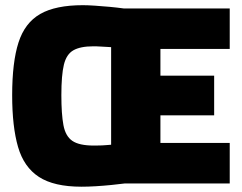

<svg xmlns="http://www.w3.org/2000/svg" viewBox="-20 -707 933 740"><path d="M294.1 12.6Q188 12.6 130.1 -25.1Q72.1 -62.8 49.5 -140.8Q26.9 -218.8 26.9 -340Q26.9 -467.3 51.3 -543.2Q75.7 -619.1 135 -653.1Q194.2 -687 299.7 -687Q318 -687 345.1 -685.2Q372.2 -683.5 402 -680.7Q431.8 -677.9 456.3 -674.5H865.4V-518.5H598.3V-415.4H805.4V-262.5H598.3V-156H865.4V0H461.7Q438.6 3 408.7 6Q378.9 9 349 10.8Q319.1 12.6 294.1 12.6ZM341.4 -146Q348.6 -146 356.8 -146.2Q365 -146.4 373.5 -146.6Q382.1 -146.9 390.9 -147.8Q399.7 -148.7 408.3 -149.2V-525.3Q401.5 -525.7 392.2 -526.2Q382.9 -526.6 372.7 -527.3Q362.5 -528.1 353.8 -528.3Q345.1 -528.5 339.6 -528.5Q289.8 -528.5 262.9 -513.2Q236 -497.9 226.2 -457.5Q216.5 -417.1 216.5 -340Q216.5 -267.3 224.5 -224.7Q232.4 -182.2 258.8 -164.1Q285.1 -146 341.4 -146Z"/></svg>

Font: Titillium Web SemiBold
Style: Regular
Weight: 600
Designer: Mohamed Gaber, Accademia di Belle Arti di Urbino
Foundry: Kief Type Foundry, Accademia di Belle Arti di Urbino
Version: Version 3.000; ttfautohint (v1.8.4)